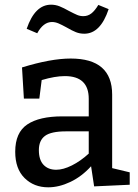

<svg xmlns="http://www.w3.org/2000/svg" viewBox="-20 -790 591 820"><path d="M459 -72 534 -54V-1L382 6L369 -80Q329 -36 280.5 -13Q232 10 186 10Q125 10 85 -29.5Q45 -69 45 -142Q45 -224 96.5 -258.5Q148 -293 246 -293H359V-368Q359 -465 257 -465Q215 -465 158 -448L148 -369H82L74 -502Q197 -540 282 -540Q459 -540 459 -386ZM220 -65Q250 -65 287 -83.5Q324 -102 359 -134V-229H262Q198 -229 172 -209.5Q146 -190 146 -149Q146 -107 166 -86Q186 -65 220 -65ZM264 -673Q244 -684 230 -690Q216 -696 202 -696Q165 -696 139 -648L94 -667Q129 -770 198 -770Q217 -770 234.5 -763Q252 -756 275 -743Q298 -731 310 -726Q322 -721 336 -721Q355 -721 370 -732.5Q385 -744 400 -769L444 -751Q409 -646 340 -646Q321 -646 304.5 -652.5Q288 -659 264 -673Z"/></svg>

Font: Bitter Pro Medium
Style: Regular
Weight: 500
Designer: Sol Matas, and Bitter project Authors
Foundry: Sol Matas
Version: Version 1.010